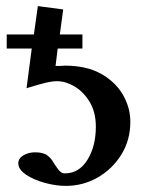

<svg xmlns="http://www.w3.org/2000/svg" viewBox="-20 -597 493 629"><path d="M294 -182Q294 -230 273.5 -263.5Q253 -297 224 -314Q195 -331 167 -331Q151 -331 128 -325.5Q105 -320 67 -308L84 -438H2V-484H91Q94 -506 97.5 -530.5Q101 -555 104 -577L187 -566L176 -484H250V-438H169Q166 -410 162 -381Q170 -381 177 -381Q184 -381 191 -382Q264 -382 311.5 -355Q359 -328 383 -286Q407 -244 407 -198Q407 -138 377.5 -90.5Q348 -43 300 -15.5Q252 12 195 12Q163 12 126.5 2Q90 -8 65 -25Q40 -42 40 -62Q40 -78 56.5 -88Q73 -98 95 -98Q122 -98 135 -88Q148 -78 155 -65Q163 -52 172 -40.5Q181 -29 192 -29Q239 -29 266.5 -73.5Q294 -118 294 -182Z"/></svg>

Font: Libertinus Serif SemiBold
Style: Regular
Weight: 600
Designer: Philipp H. Poll, Khaled Hosny
Foundry: Caleb Maclennan
Version: Version 7.051;RELEASE